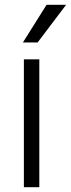

<svg xmlns="http://www.w3.org/2000/svg" viewBox="-20 -776 294 796"><path d="M143 0H79V-530H143ZM173 -756H254L136 -600H75Z"/></svg>

Font: Roundo
Style: Regular
Weight: 400
Designer: Namrata Goyal (Gurmukhi), Shiva Nallaperumal (Latin)
Foundry: Indian Type Foundry
Version: Version 1.000;PS 1.0;hotconv 1.0.88;makeotf.lib2.5.647800